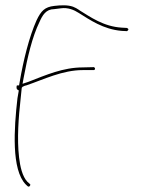

<svg xmlns="http://www.w3.org/2000/svg" viewBox="-20 -667 540 715"><path d="M43 -349C41 -346 41 -336 44 -334L50 -330L45 -301C32 -188 22 -35 76 20C82 26 84 28 87 28C89 28 93 25 93 20L90 17L82 10C63 -10 55 -47 51 -81C43 -151 49 -229 57 -301L61 -340L64 -344H65C65 -344 71 -348 78 -349C143 -371 212 -406 289 -406H330C332 -406 334 -409 334 -412C334 -413 332 -416 330 -417L289 -416C215 -416 152 -388 85 -362L64 -355L68 -377C82 -452 100 -530 127 -585C138 -610 151 -633 182 -633L206 -636C233 -640 256 -630 273 -619C315 -593 364 -558 433 -552L453 -551C454 -552 458 -555 458 -556C458 -560 457 -561 452 -563L434 -564C365 -568 315 -605 277 -628H276V-629C267 -635 260 -639 252 -642C232 -649 207 -648 182 -645C147 -641 133 -627 116 -591C89 -531 67 -443 53 -360L51 -349ZM182 -634C182 -634 182 -633 182 -633C182 -633 182 -634 182 -634Z"/></svg>

Font: Stray Cat
Style: HlCn
Weight: 100
Version: Version 1.0